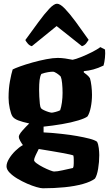

<svg xmlns="http://www.w3.org/2000/svg" viewBox="-20 -811 585 1031"><path d="M214 -131V-100Q226 -100 255 -97.5Q284 -95 320.5 -91Q357 -87 394 -80.5Q431 -74 460 -66.5Q489 -59 501 -50Q508 -37 510.5 -15.5Q513 6 513 22Q513 59 507 95Q501 131 490 148Q468 165 425 177Q382 189 326.5 194.5Q271 200 210 200Q199 200 176 193.5Q153 187 125.5 175Q98 163 73 148Q48 133 31.5 116Q15 99 15 82Q15 64 28.5 41.5Q42 19 62.5 -1Q83 -21 103 -32Q96 -41 88.5 -54.5Q81 -68 81 -76Q81 -88 100.5 -110Q120 -132 137 -148Q100 -156 78 -164.5Q56 -173 47 -186Q39 -198 32.5 -228Q26 -258 26 -286Q26 -335 33.5 -375.5Q41 -416 48 -438Q59 -444 88 -454.5Q117 -465 154.5 -475.5Q192 -486 228.5 -493Q265 -500 290 -500Q309 -500 330 -497Q351 -494 370 -490Q386 -493 415 -504.5Q444 -516 473.5 -531Q503 -546 519 -558L544 -545Q546 -525 543.5 -500.5Q541 -476 536 -459Q507 -445 481 -438Q455 -431 430 -429V-422Q435 -418 445 -410.5Q455 -403 463 -391Q468 -375 471 -349.5Q474 -324 474 -302Q474 -267 467.5 -235Q461 -203 450 -186Q438 -176 400.5 -164.5Q363 -153 313 -144.5Q263 -136 214 -131ZM258 -206Q263 -206 278.5 -210Q294 -214 303 -219Q309 -236 312.5 -261Q316 -286 316 -312Q316 -339 313.5 -364Q311 -389 306 -400Q299 -408 285.5 -417Q272 -426 264 -426Q254 -426 238 -423.5Q222 -421 202 -414Q195 -401 192.5 -380.5Q190 -360 190 -329Q190 -313 191 -292Q192 -271 194 -253.5Q196 -236 200 -230Q204 -225 215.5 -219.5Q227 -214 239.5 -210Q252 -206 258 -206ZM270 110Q287 110 315.5 103.5Q344 97 372 91Q374 86 375 81.5Q376 77 376 66Q376 58 376 45.5Q376 33 374 24Q371 22 353 18Q335 14 309.5 9.5Q284 5 258 0.5Q232 -4 212.5 -7Q193 -10 188 -11Q180 4 171.5 22.5Q163 41 163 49Q163 56 177.5 66.5Q192 77 211.5 87Q231 97 248 103.5Q265 110 270 110ZM151 -563Q139 -566 130 -576Q121 -586 116 -596Q154 -648 186.5 -692.5Q219 -737 244.5 -764Q270 -791 286 -791Q303 -791 328.5 -764.5Q354 -738 386.5 -694Q419 -650 456 -597Q452 -590 443 -578.5Q434 -567 420 -563L284 -671Z"/></svg>

Font: Texturina Black
Style: Regular
Weight: 900
Designer: Guillermo Torres Carreño
Foundry: Omnibus-Type
Version: Version 1.002; ttfautohint (v1.8.3)